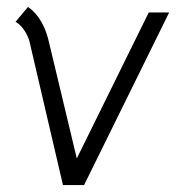

<svg xmlns="http://www.w3.org/2000/svg" viewBox="-20 -535 514 555"><path d="M25 -472 61 -515Q107 -483 123 -407L202 -77L410 -499H469L223 0H162L65 -416Q60 -433 49.5 -448.5Q39 -464 25 -472Z"/></svg>

Font: Bellota
Style: Italic
Weight: 400
Italic angle: -7.5°
Designer: Kemie Guaida
Foundry: Kemie Guaida
Version: Version 4.001